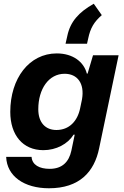

<svg xmlns="http://www.w3.org/2000/svg" viewBox="-20 -832 662 1028"><path d="M282 -136C224 -136 185 -175 185 -247C185 -356 241 -437 326 -437C394 -437 434 -386 419 -300L409 -252C395 -184 351 -136 282 -136ZM242 176C405 176 485 89 511 -39L615 -536H478L449 -438H445C429 -501 370 -546 284 -546C136 -546 35 -412 35 -233C35 -109 102 -28 212 -28C281 -28 343 -61 374 -111H380L362 -25C349 35 313 72 246 72C191 72 152 51 149 8H13C17 112 110 176 242 176ZM331 -598H446L452 -625C464 -683 484 -715 525 -751L482 -812C401 -766 356 -716 340 -638Z"/></svg>

Font: Mona Sans
Style: Bold Italic
Weight: 700
Italic angle: -11.7°
Designer: Deni Anggara
Foundry: GitHub
Version: Version 2.000;Glyphs 3.2.3 (3260)